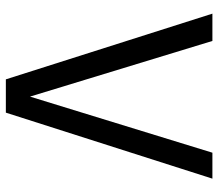

<svg xmlns="http://www.w3.org/2000/svg" viewBox="-64 -664 728 640"><g transform="rotate(-90 300.0 -344.0)"><path d="M355.5 -688.5 574.5 0H483.5L298 -608L111 0H24.5L244.5 -688.5Z"/></g></svg>

Font: Fast_Mono
Style: Regular
Weight: 400
Monospace: yes
Designer: Carrois Corporate, Edenspiekermann AG, Nikita Prokopov
Foundry: Carrois Corporate, Edenspiekermann AG, Nikita Prokopov
Version: Version 5.002